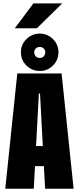

<svg xmlns="http://www.w3.org/2000/svg" viewBox="-20 -1146 490 1166"><path d="M70 -974.5 183 -1125.5H358L204 -974.5ZM222 -715Q174.5 -715 140.8 -747.8Q107 -780.5 107 -829Q107 -875.5 140.8 -908.8Q174.5 -942 222 -942Q268 -942 301.5 -908.8Q335 -875.5 335 -829Q335 -781 301.8 -748Q268.5 -715 222 -715ZM222 -794Q236 -794 245.5 -803.8Q255 -813.5 255 -829Q255 -842.5 245.2 -851.8Q235.5 -861 222 -861Q207 -861 197.5 -851.8Q188 -842.5 188 -829Q188 -813.5 197.5 -803.8Q207 -794 222 -794ZM254 0 246.5 -137H192.5L185 0H12L85 -700H354L427 0ZM216 -578 199 -259H240L223 -578Z"/></svg>

Font: League Mono Condensed ExtraBold
Style: Regular
Weight: 800
Width: 1
Designer: Tyler Finck
Foundry: The League of Moveable Type / Tyler Finck
Version: Version 2.210